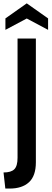

<svg xmlns="http://www.w3.org/2000/svg" viewBox="-28 -924 302 1116"><path d="M3 172 -7.5 78.5Q36.5 78.5 55.2 59.8Q74 41 74 -6.5V-700H180.5V19Q180.5 98.5 140.5 135.2Q100.5 172 28.5 172ZM3.5 -750.5V-817L127.5 -904.5L251.5 -817V-750.5L127.5 -816.5Z"/></svg>

Font: Cabin SemiCondensedMedium
Style: Regular
Weight: 500
Width: 4
Designer: Pablo Impallari
Foundry: Pablo Impallari. http://www.impallari.com Igino Marini. http://www.ikern.com
Version: Version 3.001